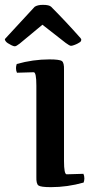

<svg xmlns="http://www.w3.org/2000/svg" viewBox="-56 -759 378 792"><path d="M289 -6Q222 13 154 13Q112 13 102.5 6Q93 -1 94 -30V-406Q94 -461 83 -461L14 -459Q10 -467 10 -478Q10 -486 13 -495Q80 -514 148 -514Q190 -514 199.5 -507Q209 -500 208 -471V-95Q208 -40 219 -40L288 -42Q292 -34 292 -23Q292 -15 289 -6ZM121 -739Q147 -739 155 -731Q185 -701 215 -669Q245 -637 276 -602Q280 -598 279 -593Q278 -588 274.5 -585.5Q271 -583 264.5 -579.5Q258 -576 249.5 -573Q241 -570 237 -570Q231 -570 215 -582L119 -657L25 -579Q11 -568 5 -568Q0 -568 -9 -572.5Q-18 -577 -24 -581Q-30 -585 -33 -589.5Q-36 -594 -36 -597Q-36 -598 -34 -600L87 -731Q99 -739 121 -739Z"/></svg>

Font: Federant
Style: Medium
Weight: 500
Designer: Cyreal (www.cyreal.org)
Foundry: Cyreal (www.cyreal.org)
Version: Version 1.010